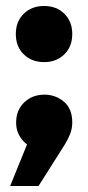

<svg xmlns="http://www.w3.org/2000/svg" viewBox="-20 -497 295 643"><path d="M128 -477Q169 -477 195.5 -451Q222 -425 222 -383Q222 -341 195.5 -315Q169 -289 128 -289Q86 -289 59.5 -315Q33 -341 33 -383Q33 -425 59.5 -451Q86 -477 128 -477ZM156 6Q93 9 63.5 -19Q34 -47 34 -86Q34 -128 61 -154Q88 -180 129 -180Q166 -180 194 -156.5Q222 -133 222 -87Q222 -66 214.5 -47.5Q207 -29 197 -13L109 126H14L100 -86Z"/></svg>

Font: Alexandria ExtraBold
Style: Regular
Weight: 800
Designer: Mohamed Gaber
Foundry: Kief Type Foundry
Version: Version 5.100